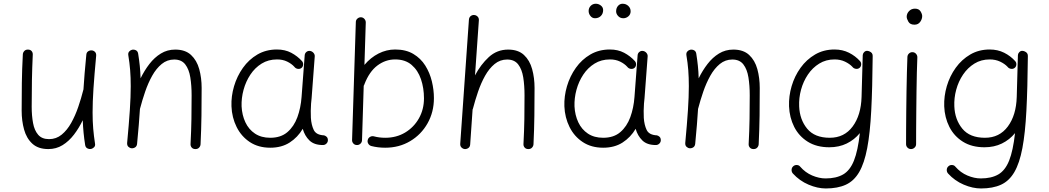

<svg xmlns="http://www.w3.org/2000/svg" viewBox="-20 -786 5722 1047"><path d="M504.4 -481.9Q494.6 -377.4 489.7 -303.5Q484.9 -229.5 484.9 -172.9Q484.9 -125 488.3 -84.7Q491.7 -44.4 498 -3.9Q500.5 8.3 493.9 15.9Q487.3 23.4 478 25.9Q467.3 28.3 456.8 23.2Q446.3 18.1 444.3 4.4Q439 -28.8 435.8 -61.8Q432.6 -94.7 431.2 -130.4Q410.6 -87.4 383.3 -51.8Q356 -16.1 321.3 5.4Q286.6 26.9 243.7 26.9Q188.5 26.9 156.5 -2.4Q124.5 -31.7 111.3 -79.6Q98.1 -127.4 98.1 -182.6Q98.1 -258.3 99.1 -333Q100.1 -407.7 104.5 -489.3Q105 -499.5 112.3 -507.6Q119.6 -515.6 131.8 -515.6Q145.5 -515.6 152.3 -507.6Q159.2 -499.5 158.7 -488.3Q155.3 -415 154.1 -348.6Q152.8 -282.2 152.8 -203.6Q152.8 -155.3 160.2 -115.2Q167.5 -75.2 188 -51.3Q208.5 -27.3 247.6 -27.3Q286.6 -27.3 316.4 -51.8Q346.2 -76.2 368.4 -116Q390.6 -155.8 406.7 -202.9Q422.9 -250 434.1 -294.9Q434.6 -296.9 435.1 -298.3Q437.5 -338.4 441.4 -385.3Q445.3 -432.1 450.7 -487.3Q451.7 -500.5 460.9 -506.3Q470.2 -512.2 481 -511.2Q490.7 -510.3 498 -502.9Q505.4 -495.6 504.4 -481.9Z M673.3 -6.8Q683.1 -111.3 688 -185.1Q692.9 -258.8 692.9 -315.9Q692.9 -363.8 689.7 -403.8Q686.5 -443.8 679.7 -484.4Q677.7 -497.1 684.1 -504.6Q690.4 -512.2 699.7 -514.6Q710.4 -517.1 720.9 -512Q731.4 -506.8 733.4 -493.2Q738.8 -460 742.2 -427.2Q745.6 -394.5 746.6 -358.9Q767.6 -401.9 794.9 -437.3Q822.3 -472.7 857.2 -494.1Q892.1 -515.6 935.5 -515.6Q990.2 -515.6 1021.7 -486.3Q1053.2 -457 1066.4 -409.2Q1079.6 -361.3 1079.6 -306.2Q1079.6 -231 1078.6 -156Q1077.6 -81.1 1073.7 0.5Q1073.2 10.7 1065.9 18.8Q1058.6 26.9 1045.9 26.9Q1032.7 26.9 1025.6 18.8Q1018.6 10.7 1019 0Q1022.9 -73.7 1023.9 -137.7Q1024.9 -201.7 1024.9 -266.6Q1024.9 -319.8 1017.8 -364Q1010.7 -408.2 990.2 -434.8Q969.7 -461.4 930.2 -461.4Q891.6 -461.4 861.8 -437Q832 -412.6 809.8 -372.8Q787.6 -333 771.5 -285.9Q755.4 -238.8 743.7 -193.8L743.2 -192.4Q740.7 -151.9 736.8 -104.7Q732.9 -57.6 727.5 -1.5Q726.1 11.7 716.8 17.6Q707.5 23.4 697.3 22.5Q687.5 21.5 679.9 14.2Q672.4 6.8 673.3 -6.8Z M1453.6 -34.7Q1511.2 -34.7 1547.1 -65.4Q1583 -96.2 1601.6 -146.7Q1620.1 -197.3 1624.5 -257.3L1641.6 -484.9Q1642.6 -496.1 1651.1 -502.9Q1659.7 -509.8 1670.4 -508.3Q1681.6 -506.8 1689.5 -497.8Q1697.3 -488.8 1696.3 -478L1679.2 -250Q1678.2 -235.4 1676.3 -221.2Q1674.8 -201.7 1674.6 -181.4Q1674.3 -161.1 1675.3 -143.1Q1677.7 -105 1690.9 -77.4Q1704.1 -49.8 1747.1 -47.9Q1754.9 -45.9 1761.2 -40Q1767.6 -34.2 1768.1 -22Q1768.1 -10.7 1760 -2.9Q1752 4.9 1740.7 4.9Q1692.9 4.9 1667.2 -20.3Q1641.6 -45.4 1630.9 -83.5Q1603.5 -37.1 1559.6 -8.8Q1515.6 19.5 1453.6 19.5Q1389.2 19.5 1342.5 -11.2Q1295.9 -42 1270.3 -93.5Q1244.6 -145 1242.2 -206.5Q1240.2 -261.2 1256.3 -315.9Q1272.5 -370.6 1304.7 -416Q1336.9 -461.4 1383.8 -488.8Q1430.7 -516.1 1490.2 -516.1Q1534.2 -516.1 1567.9 -498.3Q1601.6 -480.5 1627 -452.6Q1634.3 -443.8 1633.1 -432.6Q1631.8 -421.4 1623.5 -415Q1614.7 -408.7 1603.3 -410.6Q1591.8 -412.6 1585 -421.9Q1569.8 -438.5 1545.9 -450.2Q1522 -461.9 1490.7 -461.9Q1443.4 -461.9 1406.7 -439.2Q1370.1 -416.5 1345.2 -378.9Q1320.3 -341.3 1308.1 -296.1Q1295.9 -251 1297.4 -206.1Q1299.8 -158.2 1318.1 -119.1Q1336.4 -80.1 1370.6 -57.4Q1404.8 -34.7 1453.6 -34.7Z M1948.2 -691.9Q1959.5 -691.4 1967 -683.1Q1974.6 -674.8 1974.6 -663.6L1967.3 -432.1Q2001 -472.2 2044.2 -494.1Q2087.4 -516.1 2134.8 -516.1Q2193.4 -516.1 2233.9 -491.9Q2274.4 -467.8 2299.1 -428.5Q2323.7 -389.2 2335 -342.5Q2346.2 -295.9 2346.2 -251Q2346.2 -174.8 2311.5 -113.5Q2276.9 -52.2 2216.8 -16.4Q2156.7 19.5 2080.6 19.5Q2040.5 19.5 2004.9 10.3Q1994.1 7.3 1988.3 -2.4Q1982.4 -12.2 1985.4 -22.9Q1987.8 -33.7 1998 -39.6Q2008.3 -45.4 2019 -42.5Q2048.3 -34.7 2080.6 -34.7Q2141.6 -34.7 2189.2 -63.2Q2236.8 -91.8 2264.4 -140.6Q2292 -189.5 2292 -250Q2292 -305.7 2275.6 -354Q2259.3 -402.3 2224.6 -432.1Q2189.9 -461.9 2134.8 -461.9Q2082.5 -461.9 2038.3 -429Q1994.1 -396 1967.3 -326.7Q1966.3 -322.3 1963.4 -318.4L1954.1 -21Q1953.6 -9.8 1945.3 -2.2Q1937 5.4 1925.8 4.9Q1914.6 4.9 1907 -3.4Q1899.4 -11.7 1899.9 -22.9L1920.4 -665.5Q1920.4 -676.8 1928.7 -684.3Q1937 -691.9 1948.2 -691.9Z M2514.6 26.9Q2504.4 25.9 2496.6 18.3Q2488.8 10.7 2489.7 -2L2537.1 -678.7Q2538.1 -691.4 2546.6 -698.2Q2555.2 -705.1 2565.9 -704.1Q2576.2 -703.6 2584.2 -695.8Q2592.3 -688 2591.3 -674.8L2570.3 -375Q2601.1 -433.6 2645.5 -474.6Q2689.9 -515.6 2751 -515.6Q2805.7 -515.6 2837.2 -486.3Q2868.7 -457 2881.8 -409.2Q2895 -361.3 2895 -306.2Q2895 -231 2894 -156Q2893.1 -81.1 2889.2 0.5Q2888.7 10.7 2881.3 18.8Q2874 26.9 2861.3 26.9Q2848.1 26.9 2841.1 18.8Q2834 10.7 2834.5 0Q2838.4 -73.7 2839.4 -137.7Q2840.3 -201.7 2840.3 -266.6Q2840.3 -319.8 2833.3 -364Q2826.2 -408.2 2805.7 -434.8Q2785.2 -461.4 2745.6 -461.4Q2707 -461.4 2677.2 -437Q2647.5 -412.6 2625.2 -372.8Q2603 -333 2586.9 -285.9Q2570.8 -238.8 2559.1 -193.8Q2558.6 -190.9 2557.1 -188.5L2543.9 2Q2543 14.6 2534.2 21Q2525.4 27.3 2514.6 26.9Z M3269 -34.7Q3326.7 -34.7 3362.5 -65.4Q3398.4 -96.2 3417 -146.7Q3435.5 -197.3 3439.9 -257.3L3457 -484.9Q3458 -496.1 3466.6 -502.9Q3475.1 -509.8 3485.8 -508.3Q3497.1 -506.8 3504.9 -497.8Q3512.7 -488.8 3511.7 -478L3494.6 -250Q3493.7 -235.4 3491.7 -221.2Q3490.2 -201.7 3490 -181.4Q3489.7 -161.1 3490.7 -143.1Q3493.2 -105 3506.3 -77.4Q3519.5 -49.8 3562.5 -47.9Q3570.3 -45.9 3576.7 -40Q3583 -34.2 3583.5 -22Q3583.5 -10.7 3575.4 -2.9Q3567.4 4.9 3556.2 4.9Q3508.3 4.9 3482.7 -20.3Q3457 -45.4 3446.3 -83.5Q3418.9 -37.1 3375 -8.8Q3331.1 19.5 3269 19.5Q3204.6 19.5 3158 -11.2Q3111.3 -42 3085.7 -93.5Q3060.1 -145 3057.6 -206.5Q3055.7 -261.2 3071.8 -315.9Q3087.9 -370.6 3120.1 -416Q3152.3 -461.4 3199.2 -488.8Q3246.1 -516.1 3305.7 -516.1Q3349.6 -516.1 3383.3 -498.3Q3417 -480.5 3442.4 -452.6Q3449.7 -443.8 3448.5 -432.6Q3447.3 -421.4 3439 -415Q3430.2 -408.7 3418.7 -410.6Q3407.2 -412.6 3400.4 -421.9Q3385.3 -438.5 3361.3 -450.2Q3337.4 -461.9 3306.2 -461.9Q3258.8 -461.9 3222.2 -439.2Q3185.5 -416.5 3160.6 -378.9Q3135.7 -341.3 3123.5 -296.1Q3111.3 -251 3112.8 -206.1Q3115.2 -158.2 3133.5 -119.1Q3151.9 -80.1 3186 -57.4Q3220.2 -34.7 3269 -34.7ZM3418.9 -724.6Q3418.9 -707.5 3406.7 -697Q3394.5 -686.5 3378.9 -686.5Q3361.8 -686.5 3350.8 -698.5Q3339.8 -710.4 3339.8 -724.1Q3339.8 -742.2 3350.1 -753.9Q3360.4 -765.6 3375 -765.6Q3393.6 -765.6 3406.2 -753.7Q3418.9 -741.7 3418.9 -724.6ZM3269 -731Q3269 -711.4 3256.6 -699Q3244.1 -686.5 3224.6 -686.5Q3209.5 -686.5 3199.7 -699Q3189.9 -711.4 3189.9 -726.1Q3189.9 -742.7 3201.2 -754.2Q3212.4 -765.6 3229 -765.6Q3244.1 -765.6 3256.6 -755.9Q3269 -746.1 3269 -731Z M3716.8 -6.8Q3726.6 -111.3 3731.4 -185.1Q3736.3 -258.8 3736.3 -315.9Q3736.3 -363.8 3733.2 -403.8Q3730 -443.8 3723.1 -484.4Q3721.2 -497.1 3727.5 -504.6Q3733.9 -512.2 3743.2 -514.6Q3753.9 -517.1 3764.4 -512Q3774.9 -506.8 3776.9 -493.2Q3782.2 -460 3785.6 -427.2Q3789.1 -394.5 3790 -358.9Q3811 -401.9 3838.4 -437.3Q3865.7 -472.7 3900.6 -494.1Q3935.5 -515.6 3979 -515.6Q4033.7 -515.6 4065.2 -486.3Q4096.7 -457 4109.9 -409.2Q4123 -361.3 4123 -306.2Q4123 -231 4122.1 -156Q4121.1 -81.1 4117.2 0.5Q4116.7 10.7 4109.4 18.8Q4102.1 26.9 4089.4 26.9Q4076.2 26.9 4069.1 18.8Q4062 10.7 4062.5 0Q4066.4 -73.7 4067.4 -137.7Q4068.4 -201.7 4068.4 -266.6Q4068.4 -319.8 4061.3 -364Q4054.2 -408.2 4033.7 -434.8Q4013.2 -461.4 3973.6 -461.4Q3935.1 -461.4 3905.3 -437Q3875.5 -412.6 3853.3 -372.8Q3831.1 -333 3814.9 -285.9Q3798.8 -238.8 3787.1 -193.8L3786.6 -192.4Q3784.2 -151.9 3780.3 -104.7Q3776.4 -57.6 3771 -1.5Q3769.5 11.7 3760.3 17.6Q3751 23.4 3740.7 22.5Q3731 21.5 3723.4 14.2Q3715.8 6.8 3716.8 -6.8Z M4504.9 -34.7Q4584 -34.7 4629.6 -96.2Q4675.3 -157.7 4678.2 -257.3L4684.6 -484.9Q4685.1 -493.7 4690.4 -499.5Q4697.8 -509.3 4709.5 -508.8Q4712.4 -508.8 4715.3 -507.8Q4718.8 -507.3 4722.2 -505.4Q4738.8 -498 4738.8 -481.9V-481Q4738.8 -480 4738.8 -478V-476.1Q4737.3 -306.2 4731 -183.3Q4724.6 -60.5 4709 21.7Q4693.4 104 4665.3 152.3Q4637.2 200.7 4592.5 221.2Q4547.9 241.7 4483.4 241.7Q4438 241.7 4389.2 220.9Q4340.3 200.2 4303.7 160.2Q4296.4 151.9 4296.6 140.4Q4296.9 128.9 4304.7 121.6Q4313 113.3 4325 113.8Q4336.9 114.3 4343.3 122.6Q4371.6 155.3 4409.2 171.1Q4446.8 187 4481.9 187Q4540 187 4577.6 165.3Q4615.2 143.6 4636.7 89.8Q4658.2 36.1 4668.9 -60.1Q4639.2 -23.9 4597.2 -3.4Q4555.2 17.1 4502.4 17.1Q4433.1 17.1 4384.8 -13.2Q4336.4 -43.5 4310.8 -94.2Q4285.2 -145 4282.7 -206.5Q4280.8 -261.7 4296.9 -316.4Q4313 -371.1 4345.5 -416.3Q4377.9 -461.4 4424.8 -488.8Q4471.7 -516.1 4530.8 -516.1Q4574.2 -516.1 4609.4 -498.5Q4644.5 -481 4669.9 -452.6Q4677.2 -444.3 4676 -432.9Q4674.8 -421.4 4666 -415Q4657.2 -408.7 4645.8 -410.9Q4634.3 -413.1 4627.9 -421.9Q4612.8 -438 4587.6 -450Q4562.5 -461.9 4530.8 -461.9Q4483.9 -461.9 4447.3 -439.2Q4410.6 -416.5 4385.5 -379.2Q4360.4 -341.8 4348.1 -296.6Q4335.9 -251.5 4337.9 -206.1Q4340.8 -133.8 4381.6 -84.2Q4422.4 -34.7 4504.9 -34.7Z M4924.3 -694.8Q4924.3 -711.9 4937 -725.3Q4949.7 -738.8 4969.2 -738.8Q4990.7 -738.8 4999.8 -724.1Q5008.8 -709.5 5008.8 -698.2Q5008.8 -681.6 4997.8 -666.5Q4986.8 -651.4 4966.8 -651.4Q4942.9 -651.4 4933.6 -667.5Q4924.3 -683.6 4924.3 -694.8ZM4956.5 -501.5Q4967.8 -501 4975.3 -492.4Q4982.9 -483.9 4982.4 -472.7Q4981 -438.5 4979.7 -390.1Q4978.5 -341.8 4977.8 -286.9Q4977.1 -231.9 4976.6 -177.7Q4976.1 -123.5 4975.8 -77.1Q4975.6 -30.8 4975.6 0Q4975.6 11.2 4967.3 19Q4959 26.9 4947.8 26.9Q4936.5 26.9 4928.7 19Q4920.9 11.2 4920.9 0Q4920.9 -30.8 4921.1 -77.4Q4921.4 -124 4921.9 -178.2Q4922.4 -232.4 4923.3 -287.6Q4924.3 -342.8 4925.5 -391.8Q4926.8 -440.9 4928.2 -475.6Q4928.7 -486.8 4937 -494.4Q4945.3 -502 4956.5 -501.5Z M5351.1 -34.7Q5430.2 -34.7 5475.8 -96.2Q5521.5 -157.7 5524.4 -257.3L5530.8 -484.9Q5531.2 -493.7 5536.6 -499.5Q5543.9 -509.3 5555.7 -508.8Q5558.6 -508.8 5561.5 -507.8Q5564.9 -507.3 5568.4 -505.4Q5585 -498 5585 -481.9V-481Q5585 -480 5585 -478V-476.1Q5583.5 -306.2 5577.1 -183.3Q5570.8 -60.5 5555.2 21.7Q5539.6 104 5511.5 152.3Q5483.4 200.7 5438.7 221.2Q5394 241.7 5329.6 241.7Q5284.2 241.7 5235.4 220.9Q5186.5 200.2 5149.9 160.2Q5142.6 151.9 5142.8 140.4Q5143.1 128.9 5150.9 121.6Q5159.2 113.3 5171.1 113.8Q5183.1 114.3 5189.5 122.6Q5217.8 155.3 5255.4 171.1Q5293 187 5328.1 187Q5386.2 187 5423.8 165.3Q5461.4 143.6 5482.9 89.8Q5504.4 36.1 5515.1 -60.1Q5485.4 -23.9 5443.4 -3.4Q5401.4 17.1 5348.6 17.1Q5279.3 17.1 5231 -13.2Q5182.6 -43.5 5157 -94.2Q5131.3 -145 5128.9 -206.5Q5127 -261.7 5143.1 -316.4Q5159.2 -371.1 5191.7 -416.3Q5224.1 -461.4 5271 -488.8Q5317.9 -516.1 5377 -516.1Q5420.4 -516.1 5455.6 -498.5Q5490.7 -481 5516.1 -452.6Q5523.4 -444.3 5522.2 -432.9Q5521 -421.4 5512.2 -415Q5503.4 -408.7 5491.9 -410.9Q5480.5 -413.1 5474.1 -421.9Q5459 -438 5433.8 -450Q5408.7 -461.9 5377 -461.9Q5330.1 -461.9 5293.5 -439.2Q5256.8 -416.5 5231.7 -379.2Q5206.5 -341.8 5194.3 -296.6Q5182.1 -251.5 5184.1 -206.1Q5187 -133.8 5227.8 -84.2Q5268.6 -34.7 5351.1 -34.7Z"/></svg>

Font: Mikhak-DS2-FD Light
Style: Regular
Weight: 300
Designer: Amin Abedi
Version: Version 3.2